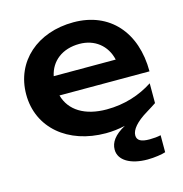

<svg xmlns="http://www.w3.org/2000/svg" viewBox="-114 -687 946 993"><g transform="rotate(-15 359.0 -190.5)"><path d="M555 202C593 202 635 195 652 189V98C635 102 613 104 592 104C548 104 525 93 525 65C525 35 555 -1 615 -37C635 -49 655 -62 667 -70V-176C598 -131 514 -103 418 -103C301 -103 223 -152 200 -236H682C682 -446 561 -583 367 -583C174 -583 35 -462 35 -285C35 -106 180 15 382 15C416 15 452 11 486 3C427 35 403 70 403 109C403 166 464 202 555 202ZM197 -340C213 -417 276 -467 368 -467C449 -467 511 -419 529 -340Z"/></g></svg>

Font: Bounded Med
Style: Regular
Weight: 500
Designer: Vlad Churkin
Version: Version 3.0